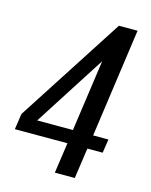

<svg xmlns="http://www.w3.org/2000/svg" viewBox="-100 -654 562 716"><g transform="rotate(15 181.5 -295.5)"><path d="M181 0 198 -118H-5L4 -179L270 -591H342L283 -171H342L334 -118H275L258 0ZM67 -171H205L244 -447Z"/></g></svg>

Font: Alumni Sans Medium
Style: Italic
Weight: 500
Italic angle: -8°
Designer: Robert E. Leuschke
Foundry: Robert E. Leuschke
Version: Version 1.016